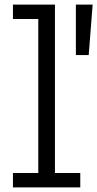

<svg xmlns="http://www.w3.org/2000/svg" viewBox="-20 -810 420 830"><path d="M217.5 -62H327V0H36V-62H145.5V-728H36V-790H217.5ZM308 -790H380.5L363.5 -572H308Z"/></svg>

Font: Hepta Slab
Style: Regular
Weight: 400
Designer: Michael LaGattuta
Foundry: Michael LaGattuta
Version: Version 1.100